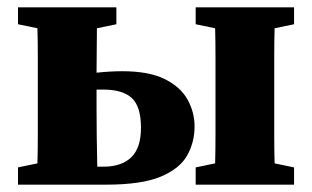

<svg xmlns="http://www.w3.org/2000/svg" viewBox="-20 -503 850 523"><path d="M513 -437V-483H781V-437L728 -426Q727 -389 727 -347Q727 -305 727 -273V-210Q727 -178 727 -136.5Q727 -95 728 -58L781 -47V0H513V-47L566 -58Q567 -94 567 -136Q567 -178 567 -210V-273Q567 -305 567 -347Q567 -389 566 -426ZM29 -437V-483H297V-437L244 -426Q244 -398 243.5 -366Q243 -334 243 -305Q262 -307 279.5 -308Q297 -309 313 -309Q386 -309 429 -287.5Q472 -266 491 -231.5Q510 -197 510 -159Q510 -115 489.5 -79Q469 -43 417 -21.5Q365 0 269 0H29V-47L82 -58Q83 -95 83 -136.5Q83 -178 83 -210V-273Q83 -305 83 -347Q83 -389 82 -426ZM243 -210Q243 -176 243.5 -131.5Q244 -87 245 -49H262Q311 -49 337.5 -74.5Q364 -100 364 -155Q364 -213 339 -236Q314 -259 261 -259Q257 -259 252.5 -259Q248 -259 243 -259Z"/></svg>

Font: Source Serif Pro
Style: Bold
Weight: 700
Designer: Frank Grießhammer
Foundry: Adobe Systems Incorporated
Version: Version 3.001;hotconv 1.0.111;makeotfexe 2.5.65597